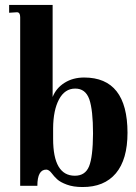

<svg xmlns="http://www.w3.org/2000/svg" viewBox="-20 -750 554 780"><path d="M195.8 -186Q195.8 -36.1 284.2 -36.1Q326.2 -36.1 341.8 -74.2Q357.4 -112.3 357.9 -207.5Q357.9 -302.7 342.8 -346.7Q327.1 -390.6 285.2 -390.1Q243.2 -390.1 219.7 -346.2Q196.3 -302.2 195.8 -229ZM17.1 -730H193.8V-356Q208 -392.1 242.2 -413.6Q276.4 -435.1 321.8 -435.1Q497.6 -435.1 498 -210.9Q498 -102.1 450.7 -45.9Q403.3 10.3 314.9 9.8Q277.8 9.8 251.5 0Q225.1 -9.8 212.4 -21.5Q199.7 -33.2 189.5 -46.9Q179.2 -60.5 168 -61Q131.8 -61 131.8 4.9H62V-680.2Q62 -700.2 48.8 -700.2L17.1 -698.2Z"/></svg>

Font: Unna-Bold
Style: Bold
Weight: 700
Designer: Jorge de Buen U.
Foundry: Omnibus-Type
Version: Version 2.006;PS 002.006;hotconv 1.0.70;makeotf.lib2.5.58329